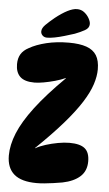

<svg xmlns="http://www.w3.org/2000/svg" viewBox="-61 -954 570 1001"><g transform="rotate(5 224.0 -454.0)"><path d="M13 -124Q13 -179 38.5 -241.5Q64 -304 121.5 -380Q179 -456 274 -550V-552Q250 -541 219.5 -532.5Q189 -524 160.5 -519Q132 -514 113 -514Q61 -514 37.5 -536.5Q14 -559 14 -602Q14 -633 27 -654.5Q40 -676 67 -690Q103 -711 156.5 -724Q210 -737 274 -737Q330 -737 366 -724.5Q402 -712 419 -684.5Q436 -657 436 -611Q436 -575 422 -532Q408 -489 375 -437Q342 -385 286 -320.5Q230 -256 146 -175V-173Q169 -186 199.5 -195.5Q230 -205 262.5 -211Q295 -217 323 -217Q378 -217 403 -196.5Q428 -176 428 -129Q428 -79 395.5 -49.5Q363 -20 304 -8Q281 -4 256.5 -0.5Q232 3 210 5Q188 7 170 7Q90 7 51.5 -26Q13 -59 13 -124ZM125 -783Q125 -800 143 -818Q161 -836 189 -859Q223 -886 251.5 -900.5Q280 -915 301 -915Q323 -915 339 -902.5Q355 -890 364.5 -873Q374 -856 374 -843Q374 -822 351.5 -809.5Q329 -797 300 -786Q275 -778 248 -770Q221 -762 197.5 -757.5Q174 -753 158 -753Q143 -753 134 -762Q125 -771 125 -783Z"/></g></svg>

Font: DynaPuff Condensed SemiBold
Style: Regular
Weight: 600
Width: 3
Designer: Toshi Omagari, Jennifer Daniel
Foundry: Google Fonts
Version: Version 2.000